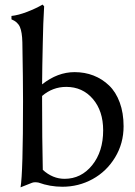

<svg xmlns="http://www.w3.org/2000/svg" viewBox="-20 -801 581 826"><path d="M300.8 -490.7Q344.7 -490.7 382.3 -476.1Q419.9 -461.4 449.2 -433.3Q478.5 -405.3 495.1 -360.1Q511.7 -314.9 511.7 -257.8Q511.7 -184.1 475.1 -123.8Q438.5 -63.5 378.4 -30.5Q318.4 2.4 248.5 2.4Q194.8 2.4 145.5 -15.6Q127.9 -18.6 117.7 -14.6L68.4 4.9Q79.1 -56.6 79.1 -366.2Q79.1 -455.1 76.2 -619.1Q75.2 -662.6 65.7 -684.8Q56.2 -707 29.3 -717.8V-732.4Q58.6 -735.4 96.2 -749.8Q133.8 -764.2 163.1 -781.2L169.9 -773.9Q165.5 -700.7 164.1 -618.7Q161.6 -512.7 161.1 -438Q227.5 -490.7 300.8 -490.7ZM161.1 -366.2Q161.1 -205.1 164.1 -70.3Q206.5 -31.7 257.8 -31.7Q329.1 -31.7 376.5 -90.3Q423.8 -148.9 423.8 -240.2Q423.8 -323.7 379.4 -375.5Q335 -427.2 265.1 -427.2Q206.5 -427.2 161.1 -388.2Z"/></svg>

Font: Flanker
Style: Regular
Weight: 400
Designer: Flanker
Foundry: Flanker
Version: Version 2.027